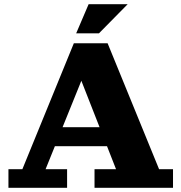

<svg xmlns="http://www.w3.org/2000/svg" viewBox="-20 -890 860 910"><path d="M20 0V-88H86L330 -685H490L734 -88H800V0H428V-88H530L337 -580H395L196 -88H298V0ZM207 -197V-287H524V-197ZM341 -732 400 -870H585L449 -732Z"/></svg>

Font: Montagu Slab 144pt
Style: Bold
Weight: 700
Designer: Florian Karsten
Foundry: Florian Karsten
Version: Version 1.000